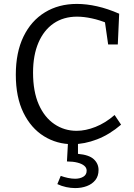

<svg xmlns="http://www.w3.org/2000/svg" viewBox="-20 -727 686 980"><path d="M350 9Q270 9 204.2 -31.8Q138.3 -72.7 99.5 -151.8Q60.7 -231 60.7 -345.7Q60.7 -459.3 99.7 -540Q138.7 -620.7 209 -663.8Q279.3 -707 372.3 -707Q421.7 -707 475.7 -694.8Q529.7 -682.7 588.3 -657L581.3 -500H532L514.3 -623.7L529 -607.7Q488.7 -624.7 448.2 -633.3Q407.7 -642 373.3 -642Q304.3 -642 254 -607.7Q203.7 -573.3 176.2 -509.2Q148.7 -445 148.7 -356.3Q148.7 -260 177.8 -193.8Q207 -127.7 257.7 -93.5Q308.3 -59.3 371 -59.3Q417 -59.3 467.3 -79.2Q517.7 -99 565 -140L598 -90.7Q539.3 -40.3 475.3 -15.7Q411.3 9 350 9ZM363.7 233Q341.7 233 318 228Q294.3 223 272.7 212.7L290 170.7Q307 177 326.7 181.2Q346.3 185.3 363.3 185.3Q388.3 185.3 405.3 175Q422.3 164.7 422.3 144.3Q422.3 129.3 410 119Q397.7 108.7 375.3 103Q353 97.3 321.7 97L327 0H378V58.3Q434.7 63.3 458.8 85.8Q483 108.3 483 140.7Q483 171.7 466.7 192.2Q450.3 212.7 423.3 222.8Q396.3 233 363.7 233Z"/></svg>

Font: Bitter Thin
Style: Regular
Weight: 100
Designer: Sol Matas, and Bitter project Authors
Foundry: Sol Matas
Version: Version 2.002